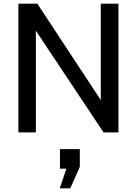

<svg xmlns="http://www.w3.org/2000/svg" viewBox="-20 -720 744 1044"><path d="M80 0V-700H183L528 -176V-700H624V0H543L175 -553V0ZM362 304H305L341 197H306V91H414V187Z"/></svg>

Font: Cabin VF Beta
Style: Regular
Weight: 400
Designer: Pablo Impallari
Foundry: Pablo Impallari. http://www.impallari.com Igino Marini. http://www.ikern.com
Version: Version 2.200